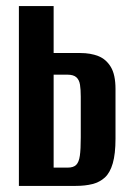

<svg xmlns="http://www.w3.org/2000/svg" viewBox="-20 -610 432 630"><path d="M42 0V-590H156V-436H244Q277 -436 302.5 -426Q328 -416 343.5 -390.5Q359 -365 359 -318V-155Q359 -105 350 -74Q341 -43 324 -27.5Q307 -12 283 -6Q259 0 228 0ZM156 -60H202Q221 -60 230 -69Q239 -78 242 -99Q245 -120 245 -159V-293Q245 -316 242.5 -332Q240 -348 230.5 -356.5Q221 -365 201 -365H156Z"/></svg>

Font: Alumni Sans
Style: Bold
Weight: 700
Designer: Robert E. Leuschke
Foundry: Robert E. Leuschke
Version: Version 1.018